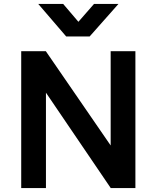

<svg xmlns="http://www.w3.org/2000/svg" viewBox="-20 -962 800 982"><path d="M88.5 0V-700H214.5L546 -218V-700H672.5V0H546.5L215 -488V0ZM318.5 -775.5 175.5 -942H303L381 -850.5L461 -942H586L438.5 -775.5Z"/></svg>

Font: Geologica Medium
Style: Regular
Weight: 500
Designer: Sindre Bremnes, Frode Helland
Foundry: Monokrom Skriftforlag AS
Version: Version 1.010;gftools[0.9.28]